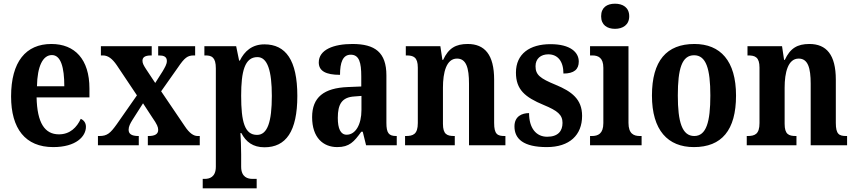

<svg xmlns="http://www.w3.org/2000/svg" viewBox="-20 -786 4626 1039"><path d="M268 10C392 10 445 -48 445 -100C445 -122 433 -136 417 -143C396 -97 359 -59 299 -59C222 -59 181 -121 178 -259H464V-307C464 -465 385 -548 258 -548C120 -548 40 -452 40 -264C40 -90 117 10 268 10ZM328 -319H180C182 -428 212 -488 261 -488C309 -488 328 -422 328 -319Z M510 0H731V-50H729C691 -50 676 -62 676 -84C676 -102 685 -118 696 -136L754 -227L803 -152C831 -112 836 -98 836 -83C836 -61 819 -50 784 -50H780V0H1061V-50H1049C1028 -50 1005 -65 980 -103L852 -292L943 -421C979 -474 995 -486 1029 -486H1036V-536H836V-486H840C865 -486 883 -480 883 -456C883 -438 872 -421 860 -400L820 -337L771 -411C758 -431 751 -443 751 -457C751 -473 760 -486 798 -486H801V-536H526V-486H537C565 -486 588 -468 612 -433L721 -270L612 -114C577 -65 560 -50 518 -50H510Z M1077 233H1369V182H1346C1322 182 1285 174 1285 116V49C1285 10 1283 -36 1281 -66H1286C1311 -18 1349 11 1411 11C1527 11 1589 -74 1589 -267C1589 -461 1526 -546 1411 -546C1344 -546 1303 -509 1278 -458H1274L1258 -536H1086V-486H1092C1125 -486 1148 -477 1148 -416V116C1148 174 1112 182 1088 182H1077ZM1371 -56C1304 -56 1285 -127 1285 -268C1285 -399 1304 -477 1373 -477C1428 -477 1451 -402 1451 -267C1451 -128 1428 -56 1371 -56Z M1805 10C1871 10 1896 -19 1935 -73H1943L1961 0H2127V-50H2124C2084 -50 2071 -66 2071 -121V-378C2071 -503 2009 -548 1887 -548C1785 -548 1705 -517 1705 -448C1705 -402 1743 -381 1820 -381C1820 -448 1835 -490 1878 -490C1924 -490 1935 -447 1935 -373V-318L1863 -315C1733 -310 1669 -260 1669 -152C1669 -41 1729 10 1805 10ZM1856 -57C1823 -57 1808 -90 1808 -148C1808 -222 1830 -260 1898 -264L1936 -267V-191C1936 -112 1904 -57 1856 -57Z M2172 0H2441V-50H2438C2399 -50 2377 -59 2377 -116V-312C2377 -393 2395 -469 2453 -469C2503 -469 2518 -419 2518 -333V0H2715V-50H2711C2672 -50 2654 -59 2654 -121V-355C2654 -490 2603 -548 2511 -548C2446 -548 2407 -525 2378 -462H2374L2363 -536H2176V-486H2180C2217 -486 2241 -477 2241 -420V-120C2241 -59 2215 -50 2176 -50H2172Z M2939 10C3062 10 3130 -55 3130 -159C3130 -249 3074 -291 2987 -327C2902 -362 2878 -381 2878 -428C2878 -469 2907 -492 2947 -492C2997 -492 3029 -456 3029 -388C3087 -388 3112 -411 3112 -453C3112 -502 3068 -547 2959 -547C2847 -547 2772 -495 2772 -393C2772 -301 2821 -260 2922 -218C2997 -187 3024 -165 3024 -121C3024 -77 3000 -46 2941 -46C2881 -46 2843 -93 2843 -174C2805 -174 2764 -157 2764 -102C2764 -34 2813 10 2939 10Z M3308 -630C3350 -630 3385 -651 3385 -698C3385 -746 3350 -766 3308 -766C3265 -766 3233 -746 3233 -698C3233 -651 3265 -630 3308 -630ZM3173 0H3452V-50H3442C3410 -50 3381 -62 3381 -121V-536H3173V-486H3185C3217 -486 3245 -474 3245 -419V-120C3245 -62 3216 -50 3183 -50H3173Z M3735 10C3885 10 3963 -81 3963 -269C3963 -457 3878 -548 3738 -548C3587 -548 3508 -457 3508 -269C3508 -81 3594 10 3735 10ZM3737 -50C3671 -50 3648 -126 3648 -269C3648 -414 3670 -487 3736 -487C3801 -487 3824 -414 3824 -269C3824 -126 3802 -50 3737 -50Z M4021 0H4290V-50H4287C4248 -50 4226 -59 4226 -116V-312C4226 -393 4244 -469 4302 -469C4352 -469 4367 -419 4367 -333V0H4564V-50H4560C4521 -50 4503 -59 4503 -121V-355C4503 -490 4452 -548 4360 -548C4295 -548 4256 -525 4227 -462H4223L4212 -536H4025V-486H4029C4066 -486 4090 -477 4090 -420V-120C4090 -59 4064 -50 4025 -50H4021Z"/></svg>

Font: Noto Serif Tamil Condensed
Style: Bold Italic
Weight: 700
Width: 3
Italic angle: -12°
Designer: Indian Type Foundry, Tom Grace, and the Monotype Design Team
Foundry: Monotype Imaging Inc.
Version: Version 2.003